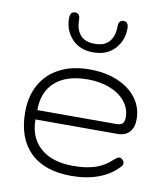

<svg xmlns="http://www.w3.org/2000/svg" viewBox="-85 -825 795 906"><g transform="rotate(10 313.0 -371.5)"><path d="M51 -250Q51 -326 83 -382.5Q115 -439 175 -469.5Q235 -500 316 -500Q392 -500 450.5 -475.5Q509 -451 542 -407Q575 -363 575 -306Q575 -267 555 -245Q535 -223 498 -223H105Q105 -136 161 -87Q217 -38 317 -38Q380 -38 423.5 -52.5Q467 -67 503 -101Q519 -115 527 -115Q532 -115 539 -110Q550 -101 550 -91Q550 -82 543 -75Q505 -33 447.5 -11.5Q390 10 317 10Q188 10 119.5 -57.5Q51 -125 51 -250ZM484 -268Q505 -268 514 -277Q523 -286 523 -307Q523 -348 496.5 -381.5Q470 -415 422.5 -433.5Q375 -452 316 -452Q215 -452 160.5 -404Q106 -356 106 -268ZM178 -721Q178 -753 202 -753Q226 -753 226 -721Q226 -676 248.5 -649.5Q271 -623 318 -623Q365 -623 387.5 -649.5Q410 -676 410 -721Q410 -753 434 -753Q458 -753 458 -721Q458 -663 420.5 -622.5Q383 -582 318 -582Q253 -582 215.5 -622.5Q178 -663 178 -721Z"/></g></svg>

Font: Kodchasan ExtraLight
Style: Regular
Weight: 275
Version: Version 1.000; ttfautohint (v1.6)